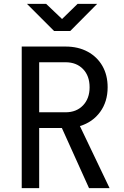

<svg xmlns="http://www.w3.org/2000/svg" viewBox="-20 -970 640 990"><path d="M92 0V-730H318Q383 -730 432 -703.5Q481 -677 508 -630Q535 -583 535 -520Q535 -446 496.5 -393Q458 -340 392 -320L545 0H439L299 -310H182V0ZM182 -391H318Q374 -391 408 -426.5Q442 -462 442 -520Q442 -579 408 -614Q374 -649 318 -649H182ZM259 -810 119 -950H218L300 -872L380 -950H481L342 -810Z"/></svg>

Font: NKDuy Mono
Style: Regular
Weight: 400
Monospace: yes
Designer: NKDuy
Foundry: NKDuy
Version: Version 2.251; ttfautohint (v1.8.4.7-5d5b)